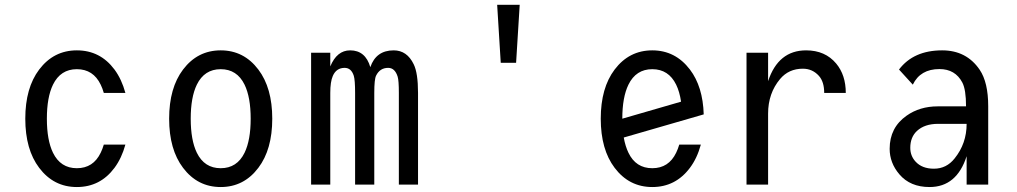

<svg xmlns="http://www.w3.org/2000/svg" viewBox="-20 -752 4142 782"><path d="M490.7 -163.1Q475.6 -107.9 446.3 -68.4Q388.2 9.8 293 9.8Q198.7 9.8 139.6 -68.4Q83 -143.1 83 -268.6Q83 -394 139.6 -468.8Q198.7 -546.9 293 -546.9Q388.2 -546.9 446.3 -468.8Q475.6 -429.2 490.7 -373.5Q490.7 -373.5 402.8 -373.5Q397.5 -392.1 390.1 -407.2Q359.9 -470.2 293 -470.2Q226.6 -470.2 195.8 -407.2Q170.9 -356 170.9 -268.6Q170.9 -181.2 195.8 -129.9Q226.6 -66.9 293 -66.9Q359.9 -66.9 390.1 -129.9Q397.5 -145 402.8 -163.1Z M976.1 -129.9Q1001 -181.2 1001 -268.6Q1001 -356 976.1 -407.2Q945.3 -470.2 878.9 -470.2Q812.5 -470.2 781.7 -407.2Q756.8 -356 756.8 -268.6Q756.8 -181.2 781.7 -129.9Q812.5 -66.9 878.9 -66.9Q945.3 -66.9 976.1 -129.9ZM725.6 -68.4Q668.9 -143.1 668.9 -268.6Q668.9 -394 725.6 -468.8Q784.7 -546.9 878.9 -546.9Q973.1 -546.9 1032.2 -468.8Q1088.9 -394 1088.9 -268.6Q1088.9 -143.1 1032.2 -68.4Q973.1 9.8 878.9 9.8Q784.7 9.8 725.6 -68.4Z M1247.1 0V-537.1H1325.2V-481.4Q1352.1 -546.9 1406.2 -546.9Q1468.3 -546.9 1488.3 -478.5Q1511.7 -546.9 1583.5 -546.9Q1637.7 -546.9 1665 -490.2Q1682.6 -454.6 1682.6 -373.5V0H1604.5V-373.5Q1604.5 -424.3 1599.6 -439.9Q1588.4 -475.6 1561 -475.6Q1527.3 -475.6 1511.7 -443.8Q1504.4 -429.2 1504.4 -373.5V0H1426.3V-373.5Q1426.3 -426.3 1420.9 -443.4Q1410.6 -475.6 1383.8 -475.6Q1349.6 -475.6 1335.4 -442.4Q1325.2 -418.9 1325.2 -373.5V0Z M2004.9 -732.4H2096.7L2082 -496.1H2019.5Z M2834.5 -163.1Q2819.3 -107.4 2790 -68.4Q2731.4 9.8 2636.7 9.8Q2542.5 9.8 2483.4 -68.4Q2426.8 -143.1 2426.8 -268.6Q2426.8 -394 2483.4 -468.8Q2542.5 -546.9 2636.7 -546.9Q2730.5 -546.9 2790 -468.8Q2842.8 -399.4 2846.2 -286.1L2520.5 -191.9Q2526.9 -156.2 2539.6 -129.9Q2569.8 -66.9 2636.7 -66.9Q2703.6 -66.9 2733.9 -129.9Q2741.2 -145 2746.6 -163.1ZM2514.6 -268.6 2753.9 -337.9Q2748 -378.4 2733.9 -407.2Q2703.1 -470.2 2636.7 -470.2Q2570.3 -470.2 2539.6 -407.2Q2514.6 -356 2514.6 -268.6Z M3020.5 0V-537.1H3108.4V-421.4Q3149.9 -546.9 3263.2 -546.9Q3340.8 -546.9 3385.7 -493.2Q3424.8 -446.3 3424.8 -373.5H3336.9Q3336.9 -418.9 3315.4 -442.9Q3289.1 -472.2 3250 -472.2Q3192.4 -472.2 3157.2 -430.2Q3108.4 -372.1 3108.4 -289.1V0Z M4004.9 0H3917V-115.7Q3876.5 9.8 3766.1 9.8Q3687 9.8 3643.1 -42Q3603.5 -88.4 3603.5 -146Q3603.5 -232.4 3672.4 -280.8Q3726.1 -318.8 3799.3 -318.8H3914.6Q3914.6 -387.2 3899.4 -416Q3870.6 -470.7 3806.2 -470.7Q3728.5 -470.7 3697.8 -407.2L3641.6 -468.8Q3700.7 -546.9 3817.4 -546.9Q3916.5 -546.9 3970.2 -467.8Q4004.9 -416.5 4004.9 -319.3ZM3917 -247.6Q3860.4 -247.6 3800.8 -247.6Q3746.1 -247.6 3714.8 -218.8Q3687.5 -193.4 3687.5 -149.9Q3687.5 -117.2 3709 -93.8Q3735.4 -64.9 3783.7 -64.9Q3835 -64.9 3868.2 -106.9Q3917 -167.5 3917 -247.6Z"/></svg>

Font: Consola Mono
Style: Book
Weight: 400
Monospace: yes
Version: Version 2.001